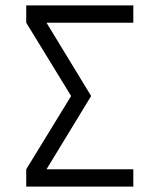

<svg xmlns="http://www.w3.org/2000/svg" viewBox="-20 -690 590 710"><path d="M77 0V-64L243 -335L77 -606V-670H473V-606H152L317 -335L152 -64H473V0Z"/></svg>

Font: Lode Term
Style: Regular
Weight: 400
Monospace: yes
Designer: Belleve Invis
Foundry: Belleve Invis
Version: Version 29.2.0